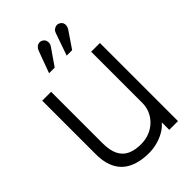

<svg xmlns="http://www.w3.org/2000/svg" viewBox="-213 -779 871 871"><g transform="rotate(-45 222.5 -343.5)"><path d="M235 -645Q241 -653 242.5 -662Q244 -671 240.5 -679.5Q237 -688 228 -693Q219 -698 210 -696.5Q201 -695 194.5 -689Q188 -683 184 -673L145 -567H181ZM346 -645Q352 -654 353.5 -663Q355 -672 351.5 -680Q348 -688 339 -693Q330 -698 321 -696.5Q312 -695 305 -689Q298 -683 295 -673L258 -567H293ZM349 -48V0H405V-501H349V-173Q349 -146 339 -123Q329 -100 310.5 -82Q292 -64 267 -54Q242 -44 212 -44Q174 -44 147 -56.5Q120 -69 106 -97Q92 -125 92 -171V-501H35V-157Q35 -123 42.5 -96Q50 -69 64.5 -49Q79 -29 100.5 -16Q122 -3 149.5 3.5Q177 10 210 10Q235 10 261 3.5Q287 -3 310 -16Q333 -29 349 -48Z"/></g></svg>

Font: Advent Pro
Style: Regular
Weight: 400
Designer: VivaRado, Andreas Kalpakidis
Foundry: VivaRado, Andreas Kalpakidis
Version: Version 3.000